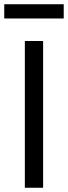

<svg xmlns="http://www.w3.org/2000/svg" viewBox="-32 -884 320 904"><path d="M85 0V-691H171V0ZM268 -864V-797H-12V-864Z"/></svg>

Font: Average Sans
Style: Regular
Weight: 400
Designer: Eduardo Rodriguez Tunni
Foundry: Eduardo Rodriguez Tunni
Version: Version 1.001